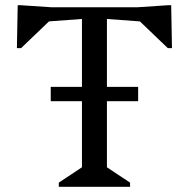

<svg xmlns="http://www.w3.org/2000/svg" viewBox="-20 -718 726 738"><path d="M206 0V-16L295 -75V-685L335 -648L76 -629V-690H610V-629L351 -648L391 -685V-75L480 -16V0ZM45 -533 48 -698H59L179 -690V-646L61 -533ZM625 -533 507 -646V-690L627 -698H638L641 -533ZM175 -329V-384H511V-329Z"/></svg>

Font: Platypi Light
Style: Regular
Weight: 300
Designer: David Sargent
Foundry: Bolt Cutter Type
Version: Version 1.200